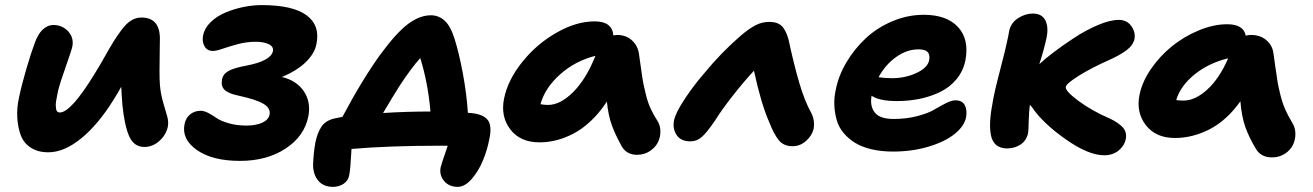

<svg xmlns="http://www.w3.org/2000/svg" viewBox="-20 -581 5157 754"><path d="M169.9 17.1Q128.9 17.1 101.1 -1Q73.2 -19 61.8 -49.3Q50.3 -79.6 47.9 -118.7Q45.4 -157.7 55.2 -200.2Q64.5 -245.6 83.7 -311.3Q103 -377 116.2 -411.1Q128.4 -446.8 147.7 -464.8Q167 -482.9 189 -482.9Q224.6 -482.9 247.6 -458Q270.5 -433.1 264.2 -398.9Q260.7 -382.3 238.3 -319.3Q215.8 -256.3 208 -224.1Q205.6 -211.4 203.9 -203.4Q202.1 -195.3 200.4 -184.3Q198.7 -173.3 199 -166.3Q199.2 -159.2 200.4 -152.3Q201.7 -145.5 205.3 -142.3Q209 -139.2 214.8 -139.2Q258.8 -139.2 352.1 -292Q367.2 -315.9 389.4 -355.2Q411.6 -394.5 425.5 -417.2Q439.5 -439.9 458 -464.6Q476.6 -489.3 495.4 -500.7Q514.2 -512.2 535.2 -512.2Q606 -512.2 607.9 -433.1Q607.9 -418.5 607.2 -377Q606.4 -335.4 606.4 -302Q606.4 -268.6 607.9 -249Q610.8 -212.4 620.6 -179.2Q630.4 -146 636.5 -124.5Q642.6 -103 639.2 -84Q632.3 -51.3 606 -27.6Q579.6 -3.9 546.9 -3.9Q506.3 -3.9 487.8 -44.9Q469.2 -85.9 460.9 -167Q457 -217.3 456.1 -240.2Q444.8 -219.2 425.8 -189Q365.2 -91.3 298.3 -37.1Q231.4 17.1 169.9 17.1Z M922.9 50.8Q814 50.8 753.4 8.3Q692.9 -34.2 704.6 -92.8Q709.5 -118.2 727.1 -132.1Q744.6 -146 767.6 -146Q781.7 -146 798.6 -137Q815.4 -127.9 831.3 -116.9Q847.2 -106 878.2 -96.9Q909.2 -87.9 947.8 -87.9Q984.4 -87.9 1009.3 -98.9Q1034.2 -109.9 1038.6 -130.9Q1043.5 -156.2 1014.6 -173.3Q985.8 -190.4 918 -205.1Q877.4 -213.4 862.3 -227.8Q847.2 -242.2 851.6 -267.1Q855 -289.6 876.5 -301.8Q897.9 -314 946.8 -323.2Q1043 -341.3 1051.8 -379.9Q1055.2 -397.9 1035.2 -407.5Q1015.1 -417 984.9 -417Q949.2 -417 915 -408Q880.9 -398.9 855.2 -389.9Q829.6 -380.9 815.9 -380.9Q793.9 -380.9 783.2 -399.2Q772.5 -417.5 777.8 -442.9Q783.7 -471.2 807.6 -494.4Q831.5 -517.6 865.2 -531.7Q898.9 -545.9 936 -553.5Q973.1 -561 1007.8 -561Q1129.4 -561 1183.6 -521.2Q1237.8 -481.4 1222.7 -408.2Q1215.8 -371.1 1180.7 -336.9Q1145.5 -302.7 1086.9 -278.8Q1145 -264.6 1173.3 -222.4Q1201.7 -180.2 1190.9 -124Q1175.3 -45.9 1101.6 2.4Q1027.8 50.8 922.9 50.8Z M1777.3 152.8Q1743.2 152.8 1723.9 129.6Q1704.6 106.4 1710.4 76.2Q1712.9 64.5 1738.3 -8.8H1712.4Q1506.3 -8.8 1360.4 3.9Q1356.4 82 1351.6 106Q1348.1 127.9 1329.8 140.4Q1311.5 152.8 1287.6 152.8Q1250 152.8 1229.7 128.4Q1209.5 104 1209.5 65.9Q1211.4 17.1 1218.3 -20Q1226.1 -59.6 1242.7 -84Q1259.3 -108.4 1295.4 -116.2Q1305.7 -118.7 1324.7 -122.1Q1403.3 -270 1474.6 -368.2Q1537.6 -453.6 1583 -487.3Q1628.4 -521 1672.4 -521Q1702.1 -521 1725.3 -500.7Q1748.5 -480.5 1764.6 -430.2Q1782.2 -375 1797.4 -294.2Q1812.5 -213.4 1817.4 -138.2Q1821.3 -137.2 1828.6 -137.2Q1877 -132.8 1894.8 -110.6Q1912.6 -88.4 1902.3 -38.1Q1894 6.8 1876.5 49.3Q1858.9 91.8 1832 122.3Q1805.2 152.8 1777.3 152.8ZM1547.4 -241.2Q1525.4 -206.5 1484.4 -137.2Q1575.7 -143.1 1670.4 -143.1Q1660.6 -256.3 1630.4 -353Q1594.7 -313.5 1547.4 -241.2Z M2098.6 -22Q2022.9 -22 1984.1 -72.8Q1945.3 -123.5 1959.5 -193.8Q1974.1 -266.6 2030.8 -337.4Q2087.4 -408.2 2165.3 -452.6Q2243.2 -497.1 2315.4 -497.1Q2384.3 -497.1 2388.7 -441.9Q2398.4 -443.8 2402.3 -443.8Q2438.5 -443.8 2461.7 -422.6Q2484.9 -401.4 2489.3 -369.1Q2491.7 -353 2497.3 -312.3Q2502.9 -271.5 2506.1 -254.9Q2509.3 -238.3 2516.6 -208.7Q2523.9 -179.2 2534.7 -155.5Q2545.4 -131.8 2561.5 -106.9Q2573.2 -88.9 2573.5 -65.4Q2573.7 -42 2563.5 -21.7Q2553.2 -1.5 2531.5 12.7Q2509.8 26.9 2481.4 26.9Q2441.9 26.9 2422.4 -4.9Q2396.5 -51.3 2382.6 -89.6Q2368.7 -127.9 2363.3 -182.1Q2334.5 -138.2 2300.5 -106.2Q2266.6 -74.2 2232.2 -56.4Q2197.8 -38.6 2165 -30.3Q2132.3 -22 2098.6 -22ZM2132.3 -168.9Q2180.2 -168.9 2231 -219.5Q2281.7 -270 2318.4 -361.8Q2238.8 -341.8 2179.4 -288.8Q2120.1 -235.8 2102.5 -171.9Q2115.7 -168.9 2132.3 -168.9Z M2690.9 -25.9Q2654.3 -25.9 2637.5 -50.3Q2620.6 -74.7 2627 -107.9Q2632.3 -136.7 2668 -190.9Q2703.6 -245.1 2746.1 -293.9Q2813 -375.5 2890.1 -441.9Q2920.4 -467.8 2946.3 -481.4Q2972.2 -495.1 3001 -495.1Q3033.2 -495.1 3050 -478.8Q3066.9 -462.4 3077.1 -423.8Q3096.7 -332 3118.2 -257.8Q3139.6 -184.6 3165 -139.2Q3180.7 -109.9 3175.3 -75.2Q3168.9 -48.3 3145.5 -27.6Q3122.1 -6.8 3092.3 -6.8Q3057.6 -6.8 3038.3 -30.5Q3019 -54.2 3000 -103Q2968.3 -175.8 2940.9 -303.2Q2900.4 -259.8 2856.7 -203.9Q2813 -147.9 2788.1 -107.9Q2756.8 -61.5 2736.8 -43.7Q2716.8 -25.9 2690.9 -25.9Z M3486.8 14.2Q3439.9 14.2 3402.1 5.1Q3364.3 -3.9 3338.1 -20Q3312 -36.1 3293.2 -58.3Q3274.4 -80.6 3266.4 -107.7Q3258.3 -134.8 3256.6 -165.5Q3254.9 -196.3 3262.2 -229Q3272.9 -283.7 3304 -336.2Q3335 -388.7 3379.6 -430.4Q3424.3 -472.2 3484.4 -497.6Q3544.4 -522.9 3607.9 -522.9Q3697.8 -522.9 3742.4 -474.6Q3787.1 -426.3 3771 -342.8Q3762.2 -301.3 3736.1 -269.8Q3710 -238.3 3672.4 -220Q3634.8 -201.7 3592 -192.9Q3549.3 -184.1 3502 -184.1Q3433.1 -184.1 3402.8 -205.1Q3395.5 -164.1 3415.5 -138.9Q3435.5 -113.8 3489.3 -113.8Q3540 -113.8 3583 -125.2Q3626 -136.7 3648.7 -150.4Q3671.4 -164.1 3694.1 -175.5Q3716.8 -187 3731.9 -187Q3758.8 -187 3768.8 -168Q3778.8 -148.9 3773.9 -120.1Q3766.6 -85 3728.3 -54.4Q3689.9 -23.9 3625.7 -4.9Q3561.5 14.2 3486.8 14.2ZM3586.9 -387.2Q3541.5 -387.2 3499.3 -357.2Q3457 -327.1 3430.2 -277.8Q3454.6 -273.9 3482.9 -273.9Q3534.7 -273.9 3578.6 -294.2Q3622.6 -314.5 3628.9 -344.2Q3632.8 -366.2 3623 -376.7Q3613.3 -387.2 3586.9 -387.2Z M3936.5 2Q3908.7 2 3892.3 -11.5Q3876 -24.9 3871.1 -52Q3866.2 -79.1 3868.9 -113Q3871.6 -147 3880.9 -193.8Q3889.2 -237.3 3909.7 -314.9Q3930.2 -392.6 3935.5 -420.9Q3939 -434.6 3942.9 -458Q3949.2 -490.7 3977.5 -509.3Q4005.9 -527.8 4035.6 -527.8Q4071.3 -527.8 4085 -501.5Q4098.6 -475.1 4089.8 -432.1Q4079.6 -384.8 4061.5 -329.1Q4083.5 -349.6 4118.4 -376.2Q4153.3 -402.8 4198.7 -432.6Q4244.1 -462.4 4291.7 -482.7Q4339.4 -502.9 4373.5 -502.9Q4404.8 -502.9 4422.1 -479.5Q4439.5 -456.1 4435.5 -429.2Q4430.2 -403.3 4404.1 -383.8Q4377.9 -364.3 4335.4 -345.2Q4270 -316.4 4219.2 -285.2Q4168.5 -253.9 4165.5 -240.2Q4161.6 -224.6 4214.8 -185.1Q4268.1 -145.5 4338.9 -115.2Q4372.6 -99.1 4389.4 -80.6Q4406.2 -62 4400.9 -34.2Q4395.5 -8.3 4372.6 10.3Q4349.6 28.8 4316.4 28.8Q4253.9 28.8 4163.8 -34.9Q4073.7 -98.6 4032.7 -160.2Q4027.3 -165.5 4024.4 -169.9Q4020.5 -139.2 4019.8 -104Q4019 -68.8 4017.6 -59.1Q4011.2 -29.3 3989 -14.2Q3966.8 1 3936.5 2Z M4594.2 -39.1Q4518.6 -39.1 4479.7 -89.6Q4440.9 -140.1 4455.1 -209Q4465.3 -259.8 4500.2 -310.5Q4535.2 -361.3 4582.8 -399.7Q4630.4 -438 4688.2 -461.9Q4746.1 -485.8 4799.3 -485.8Q4863.8 -485.8 4872.1 -440.9Q4880.9 -443.8 4892.1 -443.8Q4929.2 -443.8 4953.1 -423.3Q4977.1 -402.8 4981 -371.1Q4983.9 -351.1 4989.3 -312.3Q4994.6 -273.4 4998 -254.4Q5001.5 -235.4 5008.8 -206.1Q5016.1 -176.8 5027.1 -151.6Q5038.1 -126.5 5054.2 -100.1Q5066.9 -80.1 5067.1 -55.9Q5067.4 -31.7 5057.1 -11.2Q5046.9 9.3 5025.1 23.2Q5003.4 37.1 4975.1 37.1Q4930.7 37.1 4911.1 2Q4883.8 -43.9 4869.9 -84Q4856 -124 4851.1 -183.1Q4796.9 -107.4 4730 -73.2Q4663.1 -39.1 4594.2 -39.1ZM4627.9 -186Q4673.3 -186 4720.9 -229.2Q4768.6 -272.5 4803.2 -352.1Q4726.6 -333.5 4671.1 -288.6Q4615.7 -243.7 4599.1 -188Q4614.7 -186 4627.9 -186Z"/></svg>

Font: Shantell Sans Irregular
Style: Bold Italic
Weight: 700
Italic angle: -11.31°
Designer: Stephen Nixon, Anya Danilova, Shantell Martin
Foundry: Arrow Type
Version: Version 1.006;[9816181b4]